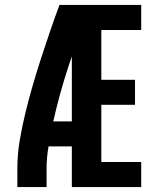

<svg xmlns="http://www.w3.org/2000/svg" viewBox="-20 -755 640 775"><path d="M50 0V-74Q50 -131 59.5 -187.5Q69 -244 82.5 -299.5Q96 -355 112 -410Q128 -465 145.5 -519Q163 -573 181.5 -627Q200 -681 220 -735H270V-719L331 -700Q291 -593 255.5 -484.5Q220 -376 195 -265H270V-164H176Q172 -142 170 -119Q168 -96 168 -74V0ZM270 0V-735H550V-634H389V-433H525V-332H389V-101H550V0Z"/></svg>

Font: Iosevka Curly Extended
Style: Bold
Weight: 700
Width: 7
Monospace: yes
Designer: Belleve Invis
Foundry: Belleve Invis
Version: Version 11.1.0; ttfautohint (v1.8.3)